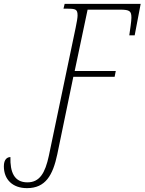

<svg xmlns="http://www.w3.org/2000/svg" viewBox="-110 -734 749 995"><path d="M30 241C126 241 164 174 187 65L270 -336H484L490 -366H277L344 -684H512C563 -684 571 -676 571 -642C571 -625 564 -578 560 -551H588L619 -714H225L219 -689H237C283 -689 292 -686 292 -653C292 -643 288 -618 282 -590L143 74C124 162 96 211 32 211C-37 211 -58 157 -56 80C-72 80 -90 91 -90 128C-90 196 -45 241 30 241Z"/></svg>

Font: Noto Serif Condensed ExtraLight
Style: Italic
Weight: 200
Width: 3
Italic angle: -12°
Designer: Monotype Design Team
Foundry: Monotype Imaging Inc.
Version: Version 2.013